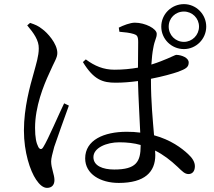

<svg xmlns="http://www.w3.org/2000/svg" viewBox="-20 -856 1040 931"><path d="M762 -727C762 -667 811 -618 872 -618C931 -618 980 -667 980 -727C980 -787 931 -836 872 -836C811 -836 762 -787 762 -727ZM798 -727C798 -768 830 -800 872 -800C912 -800 945 -768 945 -727C945 -686 912 -653 872 -653C830 -653 798 -686 798 -727ZM112 -733C144 -695 169 -660 168 -621C168 -585 156 -548 143 -500C126 -440 96 -335 96 -223C96 -118 126 -28 155 15C171 39 189 55 208 55C231 55 244 41 244 17C244 -9 228 -41 228 -73C228 -89 234 -110 243 -144C255 -181 295 -291 314 -344L291 -355C266 -304 212 -177 190 -143C182 -129 173 -131 166 -143C156 -162 150 -189 150 -236C150 -339 191 -441 219 -501C243 -557 258 -575 258 -599C258 -645 209 -698 185 -715C165 -731 152 -736 126 -745ZM662 -153V-150C662 -72 641 -34 534 -34C478 -34 433 -52 433 -94C433 -140 498 -166 558 -166C596 -166 631 -162 662 -153ZM559 -702C585 -700 610 -697 629 -691C644 -686 650 -681 650 -652L649 -528C615 -522 576 -518 535 -518C482 -518 439 -536 396 -568L382 -555C435 -468 479 -455 541 -455C576 -455 613 -458 649 -463C651 -382 657 -283 660 -213C639 -216 617 -217 594 -217C484 -217 393 -177 393 -88C393 -12 467 31 556 31C682 31 733 -22 733 -104L732 -126C772 -106 807 -79 841 -47C864 -25 876 -12 894 -12C913 -12 925 -26 925 -50C925 -70 913 -90 892 -109C861 -138 808 -178 727 -200C721 -272 712 -364 712 -464V-474C769 -485 818 -499 844 -508C881 -522 895 -530 895 -553C895 -576 861 -589 836 -590C828 -590 810 -578 760 -559C748 -554 733 -549 714 -543C716 -575 719 -602 723 -622C730 -664 740 -670 740 -692C740 -717 684 -746 634 -746C611 -746 578 -733 556 -722Z"/></svg>

Font: Noto Serif CJK SC Medium
Style: Regular
Weight: 500
Designer: Ryoko NISHIZUKA 西塚涼子 (kana & ideographs); Frank Grießhammer (Latin, Greek & Cyrillic); Wenlong ZHANG 张文龙 (bopomofo); San
Foundry: Adobe
Version: Version 2.001;hotconv 1.1.0;makeotfexe 2.6.0